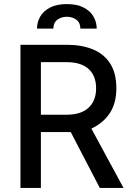

<svg xmlns="http://www.w3.org/2000/svg" viewBox="-20 -919 643 939"><path d="M80 0V-700H307Q380 -700 434.5 -677.5Q489 -655 519 -608Q549 -561 549 -487Q549 -415 517.5 -366.5Q486 -318 427 -290L584 0H468L326 -273Q324 -273 323 -273Q322 -273 321 -273H180V0ZM180 -358H306Q377 -358 413.5 -392.5Q450 -427 450 -487Q450 -548 413.5 -581.5Q377 -615 306 -615H180ZM307 -899Q357 -899 389.5 -882Q422 -865 437.5 -837.5Q453 -810 453 -779H373Q373 -808 353.5 -822.5Q334 -837 307 -837Q280 -837 260.5 -822.5Q241 -808 241 -779H161Q161 -810 176.5 -837.5Q192 -865 224.5 -882Q257 -899 307 -899Z"/></svg>

Font: Cabin VF Beta
Style: Regular
Weight: 400
Designer: Pablo Impallari
Foundry: Pablo Impallari. http://www.impallari.com Igino Marini. http://www.ikern.com
Version: Version 2.200